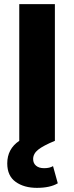

<svg xmlns="http://www.w3.org/2000/svg" viewBox="-20 -680 358 927"><path d="M236 122 259 205Q222 227 158 227Q96 227 55.5 198Q15 169 15 109Q15 39 73 0V-660H245V0Q189 23 164.5 42.5Q140 62 140 88Q140 108 154 120Q168 132 193 132Q220 132 236 122Z"/></svg>

Font: Elaine Sans
Style: Bold
Weight: 700
Designer: Wei Huang
Foundry: Wei Huang
Version: Version 2.001;December 24, 2019;FontCreator 12.0.0.2547 64-b